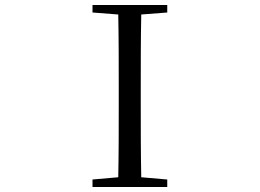

<svg xmlns="http://www.w3.org/2000/svg" viewBox="-20 -748 1040 768"><path d="M350 -698 453 -690C455 -591 455 -491 455 -391V-337C455 -236 455 -137 453 -39L350 -30V0H649V-30L545 -39C543 -137 543 -237 543 -337V-391C543 -492 543 -592 545 -690L649 -698V-728H350Z"/></svg>

Font: Harano Aji Mincho CN
Style: Regular
Weight: 400
Foundry: Masamichi Hosoda
Version: HaranoAjiMinchoCN-Regular version 20230610;ttx 4.39.4